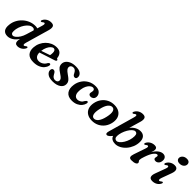

<svg xmlns="http://www.w3.org/2000/svg" viewBox="306 -2070 3434 3434"><g transform="rotate(45 2022.5 -353.5)"><path d="M592 -586.5 465.5 -147.5Q454.5 -108.5 457.8 -93.5Q461 -78.5 473.5 -78.5Q487.5 -78.5 508.5 -98Q525.5 -112.5 536.5 -107Q552 -99.5 536.5 -69.5Q516.5 -32.5 478.8 -10.2Q441 12 400 12Q365 12 348.8 -5.5Q332.5 -23 332.5 -54Q332.5 -78 341 -115Q299 -51 248 -19.5Q197 12 145 12Q78.5 12 46.2 -29.8Q14 -71.5 23.5 -156.5Q29.5 -220 59 -277.5Q88.5 -335 135.8 -379Q183 -423 243.2 -448.5Q303.5 -474 371.5 -474Q402 -474 425.5 -466.5L453.5 -559.5Q465 -597.5 461.5 -612.2Q458 -627 446 -627Q432 -627 411 -608Q394 -593 383 -598.5Q367.5 -606.5 383 -636Q403 -673.5 441.5 -696.2Q480 -719 529 -719Q585 -719 597.5 -684.2Q610 -649.5 592 -586.5ZM160 -137.5Q158.5 -97.5 171.8 -80.8Q185 -64 207 -64Q231.5 -64 261.5 -88.5Q291.5 -113 318.8 -156.2Q346 -199.5 362.5 -256L404 -393.5Q392.5 -422.5 356 -422.5Q320.5 -422.5 286.2 -396.8Q252 -371 223.8 -328.5Q195.5 -286 178.5 -236Q161.5 -186 160 -137.5Z M1047.5 -144Q1039 -104 1008.5 -68.2Q978 -32.5 925.8 -10.2Q873.5 12 800 12Q700 12 655.2 -39.5Q610.5 -91 617.5 -180Q622 -240.5 646.8 -293.5Q671.5 -346.5 711.8 -387.2Q752 -428 803.5 -451Q855 -474 914 -474Q980.5 -474 1013.5 -438.8Q1046.5 -403.5 1051.5 -352Q1054 -331 1066.5 -329Q1081.5 -327 1081.5 -313.5Q1081.5 -304 1073.8 -295.8Q1066 -287.5 1044.5 -281Q1022.5 -274 987 -262.5Q951.5 -251 910.2 -237.8Q869 -224.5 828.8 -211.2Q788.5 -198 757 -187.5Q758 -129 784.5 -99.2Q811 -69.5 857 -69.5Q900.5 -69.5 938 -93.2Q975.5 -117 996.5 -159Q1007 -172 1014.2 -177Q1021.5 -182 1030 -181.5Q1040.5 -181.5 1046.5 -172.5Q1052.5 -163.5 1047.5 -144ZM886.5 -424Q860.5 -424 833.8 -399.2Q807 -374.5 786.8 -331.2Q766.5 -288 759.5 -232Q798.5 -245.5 845 -261.5Q891.5 -277.5 925.5 -289.5Q932 -316.5 932 -355Q932 -385.5 919.8 -404.8Q907.5 -424 886.5 -424Z M1303 -35Q1332.5 -35 1350 -50.2Q1367.5 -65.5 1367.5 -89.5Q1367.5 -112 1351.5 -131.8Q1335.5 -151.5 1283.5 -185.5Q1225.5 -222.5 1202.8 -252Q1180 -281.5 1180 -324Q1180 -364.5 1205.5 -398.5Q1231 -432.5 1279.5 -453.2Q1328 -474 1396.5 -474Q1476.5 -474 1517.2 -443.5Q1558 -413 1558 -370Q1558.5 -317 1517 -317Q1499.5 -317 1486 -328.2Q1472.5 -339.5 1459 -369Q1444 -399 1425 -414.2Q1406 -429.5 1379.5 -429.5Q1348.5 -429.5 1330 -413Q1311.5 -396.5 1311.5 -370.5Q1311.5 -348.5 1327.5 -326.5Q1343.5 -304.5 1395 -268.5Q1437 -240 1459.8 -218.2Q1482.5 -196.5 1491.2 -175.2Q1500 -154 1500 -127.5Q1500 -66.5 1442.8 -27.2Q1385.5 12 1289 12Q1200.5 12 1157.2 -22Q1114 -56 1114 -99.5Q1114.5 -123 1125.5 -136.8Q1136.5 -150.5 1155 -150.5Q1175.5 -150.5 1190 -137.2Q1204.5 -124 1218 -96.5Q1236 -62.5 1256.8 -48.8Q1277.5 -35 1303 -35Z M1878.5 -423Q1851 -423 1823.8 -400.5Q1796.5 -378 1776 -337.5Q1755.5 -297 1748 -243Q1735.5 -156 1759.5 -113.8Q1783.5 -71.5 1833 -71.5Q1866.5 -71.5 1897.5 -91.8Q1928.5 -112 1946.5 -149.5Q1958 -164 1965.5 -171.2Q1973 -178.5 1983 -178.5Q1993.5 -178 1998.8 -167.8Q2004 -157.5 1999 -138Q1991 -102 1963 -67.5Q1935 -33 1887.5 -10.5Q1840 12 1773.5 12Q1675.5 12 1630.2 -49Q1585 -110 1601.5 -216.5Q1612.5 -288 1652.5 -346.5Q1692.5 -405 1755.2 -439.5Q1818 -474 1897.5 -474Q1972 -474 2008 -437Q2044 -400 2042 -353Q2040.5 -315.5 2017 -295.2Q1993.5 -275 1965.5 -275Q1939.5 -275 1925.5 -287.2Q1911.5 -299.5 1912 -319Q1912.5 -334 1917 -348Q1921.5 -362 1921.5 -379Q1922 -398 1910.8 -410.5Q1899.5 -423 1878.5 -423Z M2375 -474.5Q2445.5 -473.5 2494.2 -443.8Q2543 -414 2563.8 -360Q2584.5 -306 2571 -231.5Q2557 -157.5 2515.8 -102Q2474.5 -46.5 2413 -16.5Q2351.5 13.5 2277.5 12Q2208 11 2159.8 -18.8Q2111.5 -48.5 2091 -102.5Q2070.5 -156.5 2084 -231Q2098 -305 2139 -360.5Q2180 -416 2240.8 -446Q2301.5 -476 2375 -474.5ZM2276 -41.5Q2321.5 -36 2360.8 -83.2Q2400 -130.5 2421.5 -228.5Q2442 -321 2428.8 -368.5Q2415.5 -416 2376.5 -421Q2331.5 -426 2293.2 -379Q2255 -332 2233.5 -233.5Q2213 -141.5 2225.5 -94Q2238 -46.5 2276 -41.5Z M2772.5 -559.5Q2783.5 -597.5 2780.5 -612.2Q2777.5 -627 2765 -627Q2751 -627 2730 -608Q2713 -593 2702 -598.5Q2686.5 -606.5 2702 -636Q2722 -673.5 2760.5 -696.2Q2799 -719 2848 -719Q2903 -719 2915.8 -684.2Q2928.5 -649.5 2910 -586.5L2847 -371.5Q2885 -420.5 2934.2 -447Q2983.5 -473.5 3034.5 -473.5Q3094 -473.5 3127.2 -436.2Q3160.5 -399 3160.5 -332.5Q3160.5 -263.5 3135.5 -201.2Q3110.5 -139 3068.8 -91Q3027 -43 2975.2 -15.5Q2923.5 12 2870 12Q2823 12 2789 -7.5Q2755 -27 2744.5 -65.5L2706.5 -22.5Q2676.5 4.5 2654 4.5Q2634.5 4.5 2628.2 -12.5Q2622 -29.5 2633.5 -70.5ZM2968 -405.5Q2939.5 -404.5 2909.5 -376.2Q2879.5 -348 2853.8 -303.8Q2828 -259.5 2811.8 -209Q2795.5 -158.5 2794.5 -113Q2794 -77.5 2810 -60.5Q2826 -43.5 2849.5 -43.5Q2876.5 -43.5 2906.5 -69Q2936.5 -94.5 2962.2 -137Q2988 -179.5 3004 -231Q3020 -282.5 3020 -334Q3020 -374 3005 -390Q2990 -406 2968 -405.5Z M3243 -353.5Q3228 -361.5 3243.5 -391Q3263.5 -428.5 3302.8 -451.2Q3342 -474 3390 -474Q3451 -474 3451 -419.5Q3451 -403 3445.2 -382.2Q3439.5 -361.5 3431 -339Q3468 -406 3513.8 -440Q3559.5 -474 3602.5 -474Q3644 -474 3665.8 -449.2Q3687.5 -424.5 3686 -385Q3684.5 -336 3658.8 -308.8Q3633 -281.5 3599.5 -281.5Q3574.5 -281.5 3563.5 -292.5Q3552.5 -303.5 3552.5 -317.5Q3552.5 -329.5 3556.2 -340.5Q3560 -351.5 3560 -363.5Q3560 -388.5 3537.5 -388.5Q3509.5 -388.5 3473 -340.5Q3436.5 -292.5 3403 -191Q3391 -156 3386 -135Q3381 -114 3381 -97Q3381 -82 3387 -74.8Q3393 -67.5 3398.8 -60.8Q3404.5 -54 3404.5 -40Q3404.5 -18 3373.5 -3Q3342.5 12 3281 12Q3238 12 3228.8 -15.2Q3219.5 -42.5 3238 -95L3313 -314.5Q3326.5 -352 3322.5 -367Q3318.5 -382 3306 -382Q3292.5 -382 3271 -363Q3254 -348 3243 -353.5Z M3934 -554.5Q3894.5 -554.5 3873.8 -574.2Q3853 -594 3855 -623Q3857 -657 3887.5 -683.5Q3918 -710 3967.5 -710Q4009 -710 4028 -689.5Q4047 -669 4045 -640.5Q4043 -604 4012.5 -579.2Q3982 -554.5 3934 -554.5ZM3889 -147.5Q3876 -109.5 3879.5 -94.8Q3883 -80 3895.5 -80Q3909 -80 3930.5 -99Q3947.5 -114 3958.5 -108.5Q3973.5 -100.5 3958 -71Q3938.5 -33.5 3899.5 -10.8Q3860.5 12 3810.5 12Q3754 12 3740.5 -23.5Q3727 -59 3750 -121L3821.5 -314.5Q3835.5 -352 3831.8 -367Q3828 -382 3815.5 -382Q3801.5 -382 3780.5 -363Q3763.5 -348 3752.5 -353.5Q3737 -361.5 3752.5 -391Q3772.5 -428.5 3811 -451.2Q3849.5 -474 3898 -474Q3949.5 -474 3965.8 -438.8Q3982 -403.5 3958 -336.5Z"/></g></svg>

Font: Fraunces 9pt S000 SemiBold
Style: Italic
Weight: 600
Italic angle: -16°
Version: Version 1.000; ttfautohint (v1.8.3)